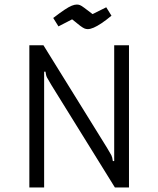

<svg xmlns="http://www.w3.org/2000/svg" viewBox="-20 -824 696 844"><path d="M109 0V-625H171L450 -175Q465 -150 469.5 -141.5Q474 -133 476 -116H482V-625H547V0H485L206 -450Q191 -475 186.5 -483.5Q182 -492 180 -509H174V0ZM366 -696Q358 -696 351 -699Q344 -702 332 -711Q320 -720 297 -739L237 -708L214 -745Q244 -768 263.5 -781Q283 -794 295.5 -799Q308 -804 318 -804Q325 -804 331.5 -801.5Q338 -799 350 -790Q362 -781 387 -762L447 -792L470 -755Q446 -735 426.5 -722Q407 -709 392 -702.5Q377 -696 366 -696Z"/></svg>

Font: Changa ExtraLight
Style: Regular
Weight: 250
Designer: Eduardo Rodriguez Tunni
Foundry: Eduardo Rodriguez Tunni
Version: Version 3.002; ttfautohint (v1.8.2)